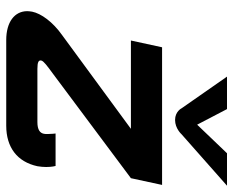

<svg xmlns="http://www.w3.org/2000/svg" viewBox="-86 -662 748 616"><g transform="rotate(90 288.0 -354.0)"><path d="M380 -612.5 330 -708.3H225.8L327.5 -562.5C327.5 -562.5 337.5 -541.7 365 -541.7C392.5 -541.7 410.8 -562.5 410.8 -562.5L575.8 -708.3H471.7ZM131.7 -500 110 -400H393.3L92.5 -179.2C50 -149.2 23.3 -111.7 17.5 -83.3C16.7 -77.5 15.8 -72.5 15.8 -67.5C15.8 -26.7 50.8 0 108.3 0H383.3C452.5 0 499.2 -35 513.3 -100C515 -110 515.8 -120 515.8 -128.3C515.8 -146.7 512.5 -158.3 512.5 -158.3H408.3C408.3 -158.3 410 -145 410 -132.5C410 -128.3 410 -124.2 409.2 -120.8C406.7 -108.3 396.7 -100 371.7 -100H200.8C178.3 -100 172.5 -104.2 174.2 -112.5C175.8 -120 191.7 -131.7 216.7 -150L551.7 -400L573.3 -500Z"/></g></svg>

Font: BoonHome
Style: Bold Oblique
Weight: 700
Italic angle: -12°
Designer: Sungsit Sawaiwan
Foundry: Sungsit Sawaiwan
Version: Version 0.2